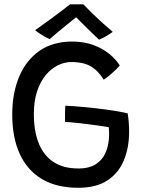

<svg xmlns="http://www.w3.org/2000/svg" viewBox="-20 -866 678 910"><path d="M351 24Q248 24 178.5 -17.5Q109 -59 73.5 -136.8Q38 -214.5 38 -323Q38 -424.5 70.8 -502.5Q103.5 -580.5 166.8 -624.8Q230 -669 321.5 -669Q379 -669 423.5 -652.2Q468 -635.5 499.2 -609.5Q530.5 -583.5 547.5 -556Q542 -548.5 529 -535.8Q516 -523 500.8 -510Q485.5 -497 471.5 -488.5Q451 -520.5 428.8 -538.8Q406.5 -557 379.5 -564.5Q352.5 -572 317.5 -572Q286.5 -572 255.2 -557Q224 -542 198 -511.5Q172 -481 156.2 -434.5Q140.5 -388 140.5 -325.5Q140.5 -245.5 163.2 -187.8Q186 -130 232.8 -98.8Q279.5 -67.5 351.5 -67.5Q405.5 -67.5 437.5 -90Q469.5 -112.5 483.2 -149Q497 -185.5 497 -227.5Q497 -236.5 496.8 -245.8Q496.5 -255 495.5 -263Q484.5 -265.5 458.2 -269.2Q432 -273 399.8 -277Q367.5 -281 337.5 -284.2Q307.5 -287.5 288.5 -288Q288 -297.5 288 -311.8Q288 -326 288.5 -341Q289 -356 289.5 -365Q327 -363.5 380.5 -358.5Q434 -353.5 488.8 -346Q543.5 -338.5 585 -329Q588.5 -308.5 590.2 -285.8Q592 -263 592 -242.5Q592 -166 566.8 -105.5Q541.5 -45 488.5 -10.5Q435.5 24 351 24ZM375 -845.5Q394 -825.5 419.8 -800.5Q445.5 -775.5 471 -752.8Q496.5 -730 514.5 -715Q497.5 -703 480.5 -693.2Q463.5 -683.5 449.5 -678Q438 -688.5 421.2 -704.8Q404.5 -721 387.2 -738Q370 -755 356.2 -768.8Q342.5 -782.5 336 -789.5H347Q342.5 -785.5 327.5 -773.5Q312.5 -761.5 292.2 -745Q272 -728.5 251.5 -711.5Q231 -694.5 215.5 -681Q207 -684 193.8 -691.2Q180.5 -698.5 167.5 -707.2Q154.5 -716 146.5 -723Q176 -743.5 210.8 -769Q245.5 -794.5 274 -816Q302.5 -837.5 312 -845.5Q318.5 -845.5 330.5 -845.5Q342.5 -845.5 355 -845.5Q367.5 -845.5 375 -845.5Z"/></svg>

Font: Grandstander Thin
Style: Regular
Weight: 400
Version: Version 1.200